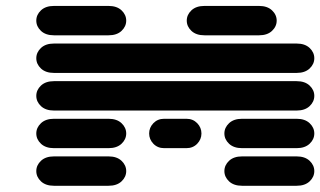

<svg xmlns="http://www.w3.org/2000/svg" viewBox="-20 -631 1064 638"><path d="M159.2 -13.7H340.8Q368.2 -13.7 383.8 -28.3Q399.4 -43 399.4 -62.5Q399.4 -82 383.8 -96.7Q368.2 -111.3 340.8 -111.3H159.2Q131.8 -111.3 116.2 -96.7Q100.6 -82 100.6 -62.5Q100.6 -43 116.2 -28.3Q131.8 -13.7 159.2 -13.7ZM784.2 -13.7H965.8Q993.2 -13.7 1008.8 -28.3Q1024.4 -43 1024.4 -62.5Q1024.4 -82 1008.8 -96.7Q993.2 -111.3 965.8 -111.3H784.2Q756.8 -111.3 741.2 -96.7Q725.6 -82 725.6 -62.5Q725.6 -43 741.2 -28.3Q756.8 -13.7 784.2 -13.7ZM159.2 -138.7H340.8Q368.2 -138.7 383.8 -153.3Q399.4 -168 399.4 -187.5Q399.4 -207 383.8 -221.7Q368.2 -236.3 340.8 -236.3H159.2Q131.8 -236.3 116.2 -221.7Q100.6 -207 100.6 -187.5Q100.6 -168 116.2 -153.3Q131.8 -138.7 159.2 -138.7ZM525.4 -138.7H599.6Q621.1 -138.7 635.3 -153.3Q649.4 -168 649.4 -187.5Q649.4 -207 635.3 -221.7Q621.1 -236.3 599.6 -236.3H525.4Q503.9 -236.3 489.7 -221.7Q475.6 -207 475.6 -187.5Q475.6 -168 489.7 -153.3Q503.9 -138.7 525.4 -138.7ZM784.2 -138.7H965.8Q993.2 -138.7 1008.8 -153.3Q1024.4 -168 1024.4 -187.5Q1024.4 -207 1008.8 -221.7Q993.2 -236.3 965.8 -236.3H784.2Q756.8 -236.3 741.2 -221.7Q725.6 -207 725.6 -187.5Q725.6 -168 741.2 -153.3Q756.8 -138.7 784.2 -138.7ZM159.2 -263.7H965.8Q993.2 -263.7 1008.8 -278.3Q1024.4 -293 1024.4 -312.5Q1024.4 -332 1008.8 -346.7Q993.2 -361.3 965.8 -361.3H159.2Q131.8 -361.3 116.2 -346.7Q100.6 -332 100.6 -312.5Q100.6 -293 116.2 -278.3Q131.8 -263.7 159.2 -263.7ZM159.2 -388.7H965.8Q993.2 -388.7 1008.8 -403.3Q1024.4 -418 1024.4 -437.5Q1024.4 -457 1008.8 -471.7Q993.2 -486.3 965.8 -486.3H159.2Q131.8 -486.3 116.2 -471.7Q100.6 -457 100.6 -437.5Q100.6 -418 116.2 -403.3Q131.8 -388.7 159.2 -388.7ZM159.2 -513.7H340.8Q368.2 -513.7 383.8 -528.3Q399.4 -543 399.4 -562.5Q399.4 -582 383.8 -596.7Q368.2 -611.3 340.8 -611.3H159.2Q131.8 -611.3 116.2 -596.7Q100.6 -582 100.6 -562.5Q100.6 -543 116.2 -528.3Q131.8 -513.7 159.2 -513.7ZM659.2 -513.7H840.8Q868.2 -513.7 883.8 -528.3Q899.4 -543 899.4 -562.5Q899.4 -582 883.8 -596.7Q868.2 -611.3 840.8 -611.3H659.2Q631.8 -611.3 616.2 -596.7Q600.6 -582 600.6 -562.5Q600.6 -543 616.2 -528.3Q631.8 -513.7 659.2 -513.7Z"/></svg>

Font: Sixtyfour Convergence
Style: Regular
Weight: 400
Designer: Jens Kutilek
Foundry: Jens Kutilek
Version: Version 2.001